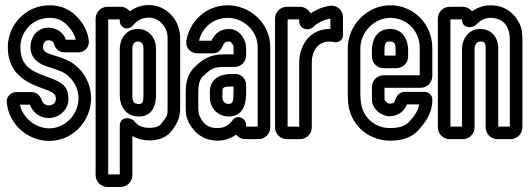

<svg xmlns="http://www.w3.org/2000/svg" viewBox="-20 -528 2108 763"><path d="M292 -138C292 -73 239 -18 176 -18C121 -18 71 -59 59 -112H99C110 -81 139 -59 173 -59C218 -59 252 -94 252 -134C252 -154 248 -176 231 -191C218 -202 201 -210 180 -218L161 -225C102 -247 61 -268 61 -341C61 -399 106 -457 178 -457C208 -457 231 -446 252 -423C267 -406 277 -389 281 -370H242C232 -401 202 -418 172 -418C124 -418 101 -375 101 -342C101 -291 141 -272 169 -263L200 -253C235 -240 243 -236 263 -214C281 -194 292 -166 292 -138ZM342 -138C342 -178 327 -218 301 -248C275 -277 250 -290 216 -301L185 -311C159 -320 151 -325 151 -342C151 -357 160 -368 172 -368C186 -368 193 -361 195 -353C199 -336 213 -320 236 -320H292C316 -320 335 -340 333 -365C330 -398 314 -431 290 -457C261 -490 222 -507 178 -507C76 -507 11 -423 11 -341C11 -238 82 -201 143 -179L162 -172C179 -166 192 -158 197 -153C198 -152 202 -148 202 -134C202 -122 192 -109 173 -109C161 -109 150 -118 146 -130C141 -144 129 -162 105 -162H45C22 -162 4 -142 7 -120C15 -33 91 32 176 32C269 32 342 -47 342 -138Z M512 -431C526 -447 544 -458 572 -458C611 -458 646 -423 646 -377V-103C646 -66 646 -70 622 -38C614 -27 601 -20 574 -20C545 -20 527 -29 513 -47C500 -63 456 -66 456 -28V165H410V-451H456V-445C456 -419 487 -400 512 -431ZM459 -501H407C381 -501 360 -480 360 -454V168C360 194 381 215 407 215H459C485 215 506 194 506 168V13C526 24 549 30 574 30C609 30 642 19 662 -8C686 -40 696 -60 696 -103V-377C696 -449 641 -508 572 -508C541 -508 516 -498 496 -483C488 -493 475 -501 459 -501ZM528 -413C478 -413 456 -369 456 -335V-149C456 -105 481 -65 532 -65C592 -65 600 -121 600 -149V-335C600 -376 572 -413 528 -413ZM528 -363C540 -363 550 -356 550 -335V-149C550 -121 546 -115 532 -115C513 -115 506 -121 506 -149V-335C506 -353 514 -363 528 -363Z M958 -308V-328C958 -347 957 -366 939 -389C927 -404 909 -413 889 -413C853 -413 830 -389 820 -366H771C782 -415 825 -457 885 -457C946 -457 1004 -407 1004 -341V-25H958V-32C958 -58 923 -75 905 -51C892 -33 873 -19 845 -19C812 -19 791 -31 776 -61C768 -76 768 -88 768 -109V-163C768 -195 775 -214 786 -224C815 -252 826 -262 869 -262H913C938 -262 958 -283 958 -308ZM955 25H1007C1033 25 1054 4 1054 -22V-341C1054 -437 972 -507 885 -507C795 -507 733 -439 721 -368C715 -335 741 -316 765 -316H826C848 -316 857 -330 863 -341C869 -353 872 -363 889 -363C895 -363 897 -362 899 -359C911 -344 908 -349 908 -328V-312H869C812 -312 783 -290 752 -260C727 -236 718 -201 718 -163V-109C718 -91 716 -67 732 -38C755 5 794 31 845 31C874 31 899 21 918 7C926 17 939 25 955 25ZM915 -234H897C853 -234 814 -212 814 -164V-140C814 -99 847 -65 888 -65C957 -65 958 -134 958 -163V-191C958 -215 939 -234 915 -234ZM897 -184H908V-163C908 -124 905 -115 888 -115C875 -115 864 -125 864 -140V-164C864 -178 865 -184 897 -184Z M1293 -413H1291C1206 -413 1169 -341 1169 -279V-25H1123V-451H1169V-444C1169 -415 1200 -403 1221 -418C1241 -437 1264 -449 1293 -454ZM1172 -501H1120C1094 -501 1073 -480 1073 -454V-22C1073 4 1094 25 1120 25H1172C1198 25 1219 4 1219 -22V-279C1219 -325 1242 -363 1291 -363C1300 -363 1306 -360 1314 -360C1321 -360 1343 -365 1343 -388V-460C1343 -486 1320 -509 1291 -505C1262 -501 1236 -489 1214 -475C1207 -489 1191 -501 1172 -501Z M1458 -182V-133C1458 -95 1496 -66 1528 -66C1564 -66 1588 -89 1597 -113H1646C1645 -106 1643 -100 1640 -92C1636 -82 1625 -65 1606 -44C1592 -29 1569 -19 1530 -19C1473 -19 1425 -57 1415 -116C1413 -130 1412 -142 1412 -155V-336C1412 -400 1467 -457 1531 -457C1595 -457 1648 -408 1648 -336V-229H1505C1479 -229 1458 -208 1458 -182ZM1698 -226V-336C1698 -434 1623 -507 1531 -507C1439 -507 1362 -428 1362 -336V-155C1362 -140 1363 -124 1365 -108C1379 -23 1451 31 1530 31C1577 31 1616 19 1642 -10C1663 -33 1678 -54 1686 -74C1693 -90 1698 -107 1698 -127V-133C1698 -149 1684 -163 1668 -163H1590C1568 -163 1557 -148 1552 -135C1548 -124 1546 -116 1528 -116C1520 -116 1508 -129 1508 -133V-179H1651C1677 -179 1698 -200 1698 -226ZM1505 -257H1555C1581 -257 1602 -278 1602 -304V-329C1602 -368 1582 -413 1530 -413C1475 -413 1458 -366 1458 -329V-304C1458 -278 1479 -257 1505 -257ZM1530 -363C1546 -363 1552 -358 1552 -329V-307H1508V-329C1508 -358 1513 -363 1530 -363Z M2006 -370V-25H1960V-335C1960 -380 1933 -413 1888 -413C1838 -413 1816 -367 1816 -335V-25H1770V-451H1816V-450C1816 -414 1857 -415 1871 -429C1888 -446 1904 -457 1930 -457C1979 -457 2006 -424 2006 -370ZM1819 -501H1767C1741 -501 1720 -480 1720 -454V-22C1720 4 1741 25 1767 25H1819C1845 25 1866 4 1866 -22V-335C1866 -351 1876 -363 1888 -363C1905 -363 1910 -360 1910 -335V-22C1910 4 1931 25 1957 25H2009C2035 25 2056 4 2056 -22V-370C2056 -388 2056 -418 2038 -446C2015 -485 1977 -507 1930 -507C1903 -507 1878 -499 1856 -483C1848 -493 1834 -501 1819 -501Z"/></svg>

Font: DIN Rundschrift
Style: EngKont
Weight: 400
Width: 3
Version: Version 1.027